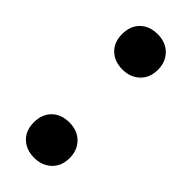

<svg xmlns="http://www.w3.org/2000/svg" viewBox="-193 -581 616 616"><g transform="rotate(45 115.0 -273.5)"><path d="M115 7.5Q79.5 7.5 56.8 -13.8Q34 -35 34 -72.5Q34 -109.5 56.2 -131.2Q78.5 -153 115 -153Q151.5 -153 174 -130.8Q196.5 -108.5 196.5 -72.5Q196.5 -36 173.5 -14.2Q150.5 7.5 115 7.5ZM115 -393Q79.5 -393 56.8 -414.2Q34 -435.5 34 -473Q34 -510 56.2 -531.8Q78.5 -553.5 115 -553.5Q151.5 -553.5 174 -531.2Q196.5 -509 196.5 -473Q196.5 -436.5 173.5 -414.8Q150.5 -393 115 -393Z"/></g></svg>

Font: Encode Sans Cnd SmBold
Style: Regular
Weight: 600
Width: 3
Designer: Multiple Designers
Foundry: Impallari Type
Version: Version 3.002; ttfautohint (v1.8.3) -l 8 -r 50 -G 200 -x 14 